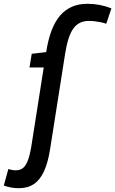

<svg xmlns="http://www.w3.org/2000/svg" viewBox="-120 -770 606 1010"><path d="M-20 220Q-42 220 -61.5 216.5Q-81 213 -100 206L-76 119Q-64 123 -55 124.5Q-46 126 -37 126Q-13 126 2 113Q17 100 27 73Q37 46 44 5L110 -415H35L47 -487L123 -496Q143 -627 196.5 -688.5Q250 -750 339 -750Q373 -750 404.5 -744Q436 -738 466 -726L439 -645Q425 -650 410 -653Q395 -656 379.5 -658Q364 -660 347 -660Q296 -660 267 -621.5Q238 -583 223 -490L143 18Q132 86 111.5 131Q91 176 58.5 198Q26 220 -20 220Z"/></svg>

Font: Georama ExtraCondensed Thin Medium
Style: Italic
Weight: 500
Italic angle: -9°
Version: Version 1.001